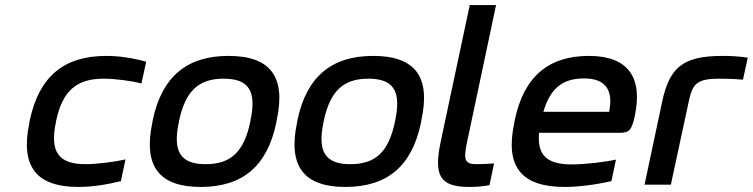

<svg xmlns="http://www.w3.org/2000/svg" viewBox="-20 -730 2976 759"><path d="M98 -256 96 -244C60 -72 123 9 290 9C341 9 398 1 458 -14L476 -100C429 -89 360 -81 318 -81C212 -81 176 -129 201 -247L202 -253C227 -371 283 -419 390 -419C432 -419 498 -411 539 -400L558 -486C504 -501 451 -509 400 -509C233 -509 135 -428 98 -256Z M584 -256 582 -244C546 -73 609 9 773 9C939 9 1036 -73 1072 -244L1074 -256C1111 -427 1049 -509 883 -509C719 -509 620 -427 584 -256ZM687 -247 688 -253C713 -370 765 -419 864 -419C964 -419 995 -370 970 -253L969 -247C944 -130 893 -81 793 -81C694 -81 662 -130 687 -247Z M1156 -256 1154 -244C1118 -73 1181 9 1345 9C1511 9 1608 -73 1644 -244L1646 -256C1683 -427 1621 -509 1455 -509C1291 -509 1192 -427 1156 -256ZM1259 -247 1260 -253C1285 -370 1337 -419 1436 -419C1536 -419 1567 -370 1542 -253L1541 -247C1516 -130 1465 -81 1365 -81C1266 -81 1234 -130 1259 -247Z M1864 -81C1816 -81 1812 -99 1826 -167L1941 -710H1837L1723 -174C1694 -38 1716 9 1835 9C1861 9 1888 7 1915 2L1933 -84C1909 -82 1879 -81 1864 -81Z M2489 -270C2522 -422 2465 -509 2308 -509C2148 -509 2051 -427 2015 -256L2013 -244C1976 -71 2040 9 2213 9C2265 9 2330 1 2397 -14L2415 -99C2369 -89 2289 -80 2241 -80C2142 -80 2103 -116 2111 -205H2432C2468 -205 2478 -218 2489 -270ZM2128 -288C2155 -380 2203 -420 2289 -420C2375 -420 2405 -373 2388 -288Z M2827 -419C2848 -419 2886 -418 2917 -415L2936 -502C2904 -507 2871 -509 2836 -509C2679 -509 2627 -463 2598 -330L2528 0H2632L2703 -330C2718 -401 2736 -419 2827 -419Z"/></svg>

Font: LT Wave Text Medium Italic
Style: Regular
Weight: 500
Designer: Daniel Lyons
Version: Version 2.5 (Glyphs App)